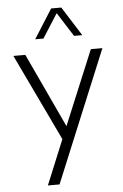

<svg xmlns="http://www.w3.org/2000/svg" viewBox="-63 -776 685 1065"><g transform="rotate(-5 279.5 -243.5)"><path d="M422.4 -569.8H376.5L291.5 -703.6L206.1 -569.8H160.2L263.2 -732.4H319.8ZM224.6 244.1H159.7L262.2 -4.9L31.7 -488.3H98.1L291 -74.7L462.9 -488.3H527.3Z"/></g></svg>

Font: Kumbh Sans Light
Style: Regular
Weight: 300
Version: Version 1.004